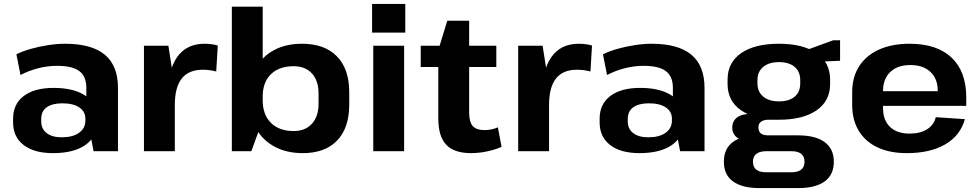

<svg xmlns="http://www.w3.org/2000/svg" viewBox="-20 -774 5019 983"><path d="M422 -194V-324Q422 -383 386 -410Q350 -437 272 -437Q225 -437 177 -425Q129 -413 85 -390L64 -496Q96 -512 138.5 -524Q181 -536 227 -543Q273 -550 313 -550Q449 -550 516.5 -494Q584 -438 584 -324V0H459ZM251 10Q155 10 101 -31.5Q47 -73 47 -147V-166Q47 -241 101.5 -282.5Q156 -324 255 -324Q359 -324 418 -283.5Q477 -243 477 -169V-149Q477 -74 417.5 -32Q358 10 251 10ZM296 -71Q352 -71 384.5 -94Q417 -117 417 -156V-167Q417 -203 386 -224Q355 -245 299 -245Q248 -245 219.5 -225Q191 -205 191 -164V-153Q191 -114 219 -92.5Q247 -71 296 -71Z M717 -540H842L875 -330V0H717ZM838 -276Q838 -411 886 -480.5Q934 -550 1027 -550Q1044 -550 1061 -548Q1078 -546 1095 -541L1087 -408Q1054 -417 1018 -417Q946 -417 910.5 -372Q875 -327 875 -236Z M1530 10Q1448 10 1387 -22.5Q1326 -55 1292.5 -113.5Q1259 -172 1258 -252V-291Q1259 -371 1292 -429Q1325 -487 1385 -518.5Q1445 -550 1526 -550Q1642 -550 1705 -485.5Q1768 -421 1768 -302V-238Q1768 -119 1706 -54.5Q1644 10 1530 10ZM1167 -740H1325V-160L1267 0H1167ZM1484 -103Q1543 -103 1577 -140.5Q1611 -178 1611 -243V-294Q1611 -361 1577 -398Q1543 -435 1484 -435Q1409 -435 1367 -394Q1325 -353 1325 -280V-260Q1325 -187 1367 -145Q1409 -103 1484 -103Z M2049 -540V0H1891V-540ZM2055 -754V-607H1885V-754Z M2392 10Q2305 10 2264.5 -33Q2224 -76 2224 -167V-518L2270 -668H2382V-197Q2382 -149 2400.5 -128.5Q2419 -108 2462 -108Q2478 -108 2495.5 -111.5Q2513 -115 2529 -122L2548 -22Q2527 -13 2501 -5.5Q2475 2 2447 6Q2419 10 2392 10ZM2134 -540H2521V-431H2134Z M2633 -540H2758L2791 -330V0H2633ZM2754 -276Q2754 -411 2802 -480.5Q2850 -550 2943 -550Q2960 -550 2977 -548Q2994 -546 3011 -541L3003 -408Q2970 -417 2934 -417Q2862 -417 2826.5 -372Q2791 -327 2791 -236Z M3425 -194V-324Q3425 -383 3389 -410Q3353 -437 3275 -437Q3228 -437 3180 -425Q3132 -413 3088 -390L3067 -496Q3099 -512 3141.5 -524Q3184 -536 3230 -543Q3276 -550 3316 -550Q3452 -550 3519.5 -494Q3587 -438 3587 -324V0H3462ZM3254 10Q3158 10 3104 -31.5Q3050 -73 3050 -147V-166Q3050 -241 3104.5 -282.5Q3159 -324 3258 -324Q3362 -324 3421 -283.5Q3480 -243 3480 -169V-149Q3480 -74 3420.5 -32Q3361 10 3254 10ZM3299 -71Q3355 -71 3387.5 -94Q3420 -117 3420 -156V-167Q3420 -203 3389 -224Q3358 -245 3302 -245Q3251 -245 3222.5 -225Q3194 -205 3194 -164V-153Q3194 -114 3222 -92.5Q3250 -71 3299 -71Z M3968 -161Q3844 -161 3774.5 -209Q3705 -257 3705 -344V-366Q3705 -454 3774.5 -502Q3844 -550 3968 -550Q4091 -550 4160.5 -502Q4230 -454 4230 -366V-344Q4230 -257 4160.5 -209Q4091 -161 3968 -161ZM3869 189Q3780 189 3733 155Q3686 121 3686 54Q3686 -12 3731.5 -46.5Q3777 -81 3868 -81H4066Q4155 -81 4202 -46.5Q4249 -12 4249 54Q4249 121 4202 155Q4155 189 4066 189ZM4031 108Q4099 108 4099 54Q4099 0 4031 0H3905Q3835 0 3835 54Q3835 109 3905 108ZM3823 -50Q3780 -50 3754.5 -69Q3729 -88 3729 -120Q3729 -154 3753.5 -172.5Q3778 -191 3823 -191H3968V-161H3914Q3890 -161 3876 -150.5Q3862 -140 3863 -120Q3864 -100 3876 -90.5Q3888 -81 3913 -81H3968V-50ZM3968 -255Q4020 -255 4048.5 -279Q4077 -303 4077 -347V-364Q4077 -407 4048.5 -431.5Q4020 -456 3968 -456Q3917 -456 3887.5 -431.5Q3858 -407 3858 -364V-347Q3858 -304 3887.5 -279.5Q3917 -255 3968 -255ZM4085 -509 4246 -568H4281V-463L4085 -454Z M4623 10Q4535 10 4472.5 -19.5Q4410 -49 4376.5 -104.5Q4343 -160 4343 -238V-302Q4343 -379 4378.5 -434.5Q4414 -490 4480 -520Q4546 -550 4637 -550Q4777 -550 4852 -479Q4927 -408 4927 -275V-232H4472V-307H4803L4781 -279V-310Q4781 -371 4743.5 -406Q4706 -441 4641 -441Q4575 -441 4538 -405.5Q4501 -370 4501 -308V-221Q4501 -158 4537 -124Q4573 -90 4637 -90Q4692 -90 4727 -112.5Q4762 -135 4771 -174L4920 -164Q4897 -80 4819.5 -35Q4742 10 4623 10Z"/></svg>

Font: Pathway Extreme 28pt
Style: Bold
Weight: 700
Designer: Eduardo Rodriguez Tunni
Foundry: Eduardo Rodriguez Tunni
Version: Version 1.001;gftools[0.9.26]